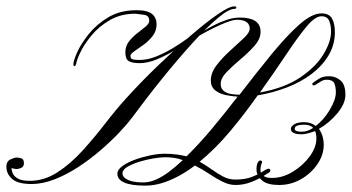

<svg xmlns="http://www.w3.org/2000/svg" viewBox="-135 -582 1103 602"><path d="M293 -550Q328 -550 342 -538Q356 -526 356 -506Q356 -485 343.5 -469Q331 -453 315 -441.5Q299 -430 286.5 -421.5Q274 -413 274 -407Q274 -397 282.5 -395.5Q291 -394 302 -394Q328 -394 355 -405Q382 -416 406 -430.5Q430 -445 446.5 -457Q463 -469 466 -472Q474 -477 476.5 -473.5Q479 -470 475 -467Q473 -466 455.5 -453Q438 -440 412 -424Q386 -408 357 -396Q328 -384 303 -384Q279 -384 268.5 -390.5Q258 -397 258 -418Q258 -437 269 -451.5Q280 -466 295 -477.5Q310 -489 321.5 -498.5Q333 -508 333 -517Q333 -533 317 -535.5Q301 -538 290 -539Q290 -539 289.5 -539Q289 -539 289 -539Q244 -539 209.5 -519Q175 -499 152 -471Q129 -443 117 -418Q105 -393 104 -382Q102 -375 99 -375Q95 -375 95 -380Q95 -391 107 -418Q119 -445 143.5 -475.5Q168 -506 205 -528Q242 -550 293 -550ZM599 -562Q607 -562 606 -558Q605 -554 599 -554Q582 -554 547.5 -525Q513 -496 468.5 -447Q424 -398 375 -337.5Q326 -277 279 -213Q264 -193 239 -166.5Q214 -140 181 -111.5Q148 -83 111.5 -59Q75 -35 37 -20Q-1 -5 -36 -5Q-79 -5 -97 -21Q-115 -37 -115 -59Q-115 -76 -102.5 -82Q-90 -88 -83 -88Q-76 -88 -68 -85.5Q-60 -83 -60 -70Q-60 -59 -69 -55.5Q-78 -52 -81 -52Q-87 -52 -93 -53.5Q-99 -55 -99 -55Q-99 -51 -96 -41Q-93 -31 -80.5 -23Q-68 -15 -42 -15Q4 -15 45.5 -42Q87 -69 124.5 -110.5Q162 -152 195.5 -195.5Q229 -239 259 -272Q307 -325 360 -376Q413 -427 462 -469.5Q511 -512 547.5 -537Q584 -562 599 -562ZM873 -540Q897 -540 906 -524Q915 -508 915 -481Q915 -442 895.5 -409Q876 -376 842.5 -350.5Q809 -325 765 -308Q721 -291 673 -283Q633 -226 587 -171Q541 -116 491 -75Q512 -63 530 -50Q548 -37 565.5 -28Q583 -19 603 -19Q633 -19 654 -27Q675 -35 687 -43Q699 -51 703 -52Q705 -53 707 -53Q712 -53 712.5 -48.5Q713 -44 710 -42Q707 -40 691 -30Q675 -20 652 -11Q629 -2 603 -2Q584 -2 563.5 -12Q543 -22 521.5 -36.5Q500 -51 476 -63Q451 -44 425 -30Q399 -16 373 -8Q347 0 320 0Q277 0 255 -9.5Q233 -19 233 -37Q233 -50 249 -61.5Q265 -73 288.5 -81.5Q312 -90 337 -95Q362 -100 380 -100Q402 -100 419.5 -97.5Q437 -95 450 -92Q489 -130 529.5 -178.5Q570 -227 610 -279Q592 -280 572.5 -284Q553 -288 539.5 -299Q526 -310 526 -330Q526 -354 544.5 -378Q563 -402 587 -423.5Q611 -445 629.5 -462.5Q648 -480 648 -492Q648 -520 607 -520Q591 -520 552.5 -502.5Q514 -485 476 -462Q474 -462 482 -468Q490 -474 490 -474Q490 -476 502.5 -484Q515 -492 534 -502Q553 -512 575 -519.5Q597 -527 617 -527Q649 -527 665.5 -516Q682 -505 682 -482Q682 -460 663 -438.5Q644 -417 619.5 -396.5Q595 -376 576 -356.5Q557 -337 557 -319Q557 -304 567 -296.5Q577 -289 591 -287Q605 -285 616 -285Q669 -354 716.5 -412Q764 -470 803.5 -505Q843 -540 873 -540ZM680 -292Q757 -306 806 -339Q855 -372 879 -411.5Q903 -451 903 -483Q903 -503 897 -517Q891 -531 873 -531Q853 -531 826 -498.5Q799 -466 763 -412Q727 -358 680 -292ZM315 -10Q333 -10 353 -18.5Q373 -27 394.5 -43Q416 -59 438 -80Q425 -85 411 -87Q397 -89 383 -89Q370 -89 347.5 -85.5Q325 -82 302.5 -75Q280 -68 264.5 -59Q249 -50 249 -38Q249 -30 257 -23.5Q265 -17 279.5 -13.5Q294 -10 315 -10ZM897 -343Q917 -343 932.5 -330Q948 -317 948 -285Q948 -257 922.5 -226.5Q897 -196 865 -178Q872 -168 876 -155.5Q880 -143 880 -128Q880 -96 860 -67Q840 -38 808.5 -20Q777 -2 740 -2Q704 -2 687.5 -15.5Q671 -29 669.5 -46Q668 -63 674 -74Q678 -79 681 -79Q684 -79 686 -76.5Q688 -74 686 -71Q682 -62 681.5 -51Q681 -40 689.5 -32Q698 -24 717 -24Q751 -24 783 -43.5Q815 -63 836 -91.5Q857 -120 857 -148Q857 -154 856 -160.5Q855 -167 853 -171Q842 -167 831 -164Q820 -161 811 -161Q777 -161 777 -178Q777 -186 788 -192.5Q799 -199 818 -199Q840 -199 855 -187Q881 -207 899.5 -238.5Q918 -270 918 -292Q918 -312 912.5 -322Q907 -332 890 -332Q880 -332 872.5 -327.5Q865 -323 854 -316Q850 -314 849 -314Q846 -314 844.5 -317Q843 -320 847 -323Q858 -331 868.5 -337Q879 -343 897 -343ZM811 -169Q829 -169 847 -181Q842 -186 835.5 -188.5Q829 -191 818 -191Q789 -191 789 -178Q789 -169 811 -169Z"/></svg>

Font: Kapakana
Style: Regular
Weight: 400
Designer: Kousuke Nagai
Version: Version 1.002